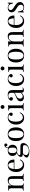

<svg xmlns="http://www.w3.org/2000/svg" viewBox="2664 -3470 993 6362"><g transform="rotate(-90 3161.0 -288.5)"><path d="M365 -529Q435 -529 471 -491Q506 -453 506 -360V-93Q506 -52 522.5 -36.5Q539 -21 582 -21V0Q501 -4 462 -4Q425 -4 350 0V-21Q387 -21 401.5 -36.5Q416 -52 416 -93V-382Q416 -440 400 -468.5Q384 -497 335 -497Q274 -497 234.5 -445Q195 -393 195 -315V-93Q195 -52 209.5 -36.5Q224 -21 261 -21V0Q186 -4 149 -4Q110 -4 29 0V-21Q72 -21 88.5 -36.5Q105 -52 105 -93V-406Q105 -453 87.5 -473.5Q70 -494 29 -494V-515Q61 -512 91 -512Q153 -512 195 -526V-408Q242 -529 365 -529Z M873 14Q767 14 705 -57Q643 -128 643 -245Q643 -375 705 -452Q767 -529 869 -529Q960 -529 1008 -474Q1056 -419 1056 -309H743Q740 -283 740 -245Q740 -149 786 -88.5Q832 -28 893 -28Q994 -28 1040 -128L1060 -120Q1041 -64 991 -25Q941 14 873 14ZM742 -328H960Q963 -406 937.5 -458Q912 -510 865 -510Q818 -510 783.5 -463Q749 -416 742 -328Z M1603 -17Q1603 62 1528 125Q1453 188 1323 188Q1240 188 1181 163Q1122 138 1122 96Q1122 64 1156.5 31.5Q1191 -1 1248 -26H1244Q1206 -26 1175 -42Q1144 -58 1144 -102Q1144 -173 1269 -229Q1176 -265 1176 -371Q1176 -448 1225.5 -488.5Q1275 -529 1361 -529Q1401 -529 1432 -520Q1441 -575 1467 -609Q1494 -642 1535 -642Q1559 -642 1573.5 -628Q1588 -614 1588 -590Q1588 -569 1574.5 -555.5Q1561 -542 1540 -542Q1516 -542 1504 -557Q1492 -572 1487 -605Q1472 -591 1460 -556Q1453 -535 1450 -515Q1546 -478 1546 -371Q1546 -293 1495.5 -253Q1445 -213 1361 -213Q1320 -213 1287 -222Q1203 -178 1203 -143Q1203 -110 1251 -110H1486Q1540 -110 1571.5 -87Q1603 -64 1603 -17ZM1292.5 -478Q1270 -445 1270 -371Q1270 -297 1292.5 -264Q1315 -231 1361 -231Q1407 -231 1429.5 -263.5Q1452 -296 1452 -371Q1452 -446 1429.5 -478.5Q1407 -511 1361 -511Q1315 -511 1292.5 -478ZM1204 75Q1204 120 1247.5 145.5Q1291 171 1350 171Q1422 171 1478 132.5Q1534 94 1534 30Q1534 0 1518 -13Q1502 -26 1458 -26H1272Q1240 -9 1222 18Q1204 45 1204 75Z M2060 -460.5Q2122 -392 2122 -257Q2122 -122 2060 -54Q1998 14 1895 14Q1792 14 1730 -54Q1668 -122 1668 -257Q1668 -392 1730 -460.5Q1792 -529 1895 -529Q1998 -529 2060 -460.5ZM1799 -446Q1765 -383 1765 -257Q1765 -131 1799 -68.5Q1833 -6 1895 -6Q1957 -6 1991 -68.5Q2025 -131 2025 -257Q2025 -383 1991 -446Q1957 -509 1895 -509Q1833 -509 1799 -446Z M2436 14Q2340 14 2277.5 -58.5Q2215 -131 2215 -251Q2215 -373 2280 -451Q2345 -529 2448 -529Q2514 -529 2564 -497Q2611 -465 2611 -420Q2611 -394 2596.5 -379Q2582 -364 2558 -364Q2534 -364 2518.5 -377.5Q2503 -391 2503 -414Q2503 -457 2545 -469Q2535 -487 2509 -499Q2483 -511 2455 -511Q2395 -511 2353.5 -451Q2312 -391 2312 -266Q2312 -147 2350.5 -88Q2389 -29 2456 -29Q2553 -29 2601 -132L2620 -125Q2602 -66 2554.5 -26Q2507 14 2436 14Z M2843 -746Q2862 -727 2862 -701Q2862 -675 2843 -656Q2824 -637 2798 -637Q2772 -637 2753 -656Q2734 -675 2734 -701Q2734 -727 2753 -746Q2772 -765 2798 -765Q2824 -765 2843 -746ZM2926 -21V0Q2845 -4 2805 -4Q2765 -4 2684 0V-21Q2727 -21 2743.5 -36.5Q2760 -52 2760 -93V-406Q2760 -453 2742.5 -473.5Q2725 -494 2684 -494V-515Q2716 -512 2746 -512Q2808 -512 2850 -526V-93Q2850 -52 2866.5 -36.5Q2883 -21 2926 -21Z M3175 -509Q3104 -509 3076 -473Q3097 -468 3110 -451.5Q3123 -435 3123 -412Q3123 -387 3107 -372.5Q3091 -358 3064 -358Q3039 -358 3024.5 -375Q3010 -392 3010 -420Q3010 -459 3057 -491Q3115 -529 3197 -529Q3282 -529 3318 -491Q3341 -468 3349.5 -437.5Q3358 -407 3358 -351V-73Q3358 -48 3365 -37Q3372 -26 3389 -26Q3408 -26 3434 -47L3445 -30Q3423 -14 3414 -8.5Q3405 -3 3389.5 2Q3374 7 3354 7Q3268 7 3268 -82Q3214 7 3114 7Q3059 7 3023 -22Q2987 -51 2987 -105Q2987 -160 3023 -191.5Q3059 -223 3148 -261L3196 -280Q3268 -310 3268 -346V-408Q3268 -463 3245 -486Q3222 -509 3175 -509ZM3172 -248Q3123 -224 3099 -198Q3075 -172 3075 -121Q3075 -79 3096.5 -56Q3118 -33 3155 -33Q3222 -33 3268 -109V-305Q3261 -296 3243 -284Q3228 -274 3172 -248Z M3713 14Q3617 14 3554.5 -58.5Q3492 -131 3492 -251Q3492 -373 3557 -451Q3622 -529 3725 -529Q3791 -529 3841 -497Q3888 -465 3888 -420Q3888 -394 3873.5 -379Q3859 -364 3835 -364Q3811 -364 3795.5 -377.5Q3780 -391 3780 -414Q3780 -457 3822 -469Q3812 -487 3786 -499Q3760 -511 3732 -511Q3672 -511 3630.5 -451Q3589 -391 3589 -266Q3589 -147 3627.5 -88Q3666 -29 3733 -29Q3830 -29 3878 -132L3897 -125Q3879 -66 3831.5 -26Q3784 14 3713 14Z M4120 -746Q4139 -727 4139 -701Q4139 -675 4120 -656Q4101 -637 4075 -637Q4049 -637 4030 -656Q4011 -675 4011 -701Q4011 -727 4030 -746Q4049 -765 4075 -765Q4101 -765 4120 -746ZM4203 -21V0Q4122 -4 4082 -4Q4042 -4 3961 0V-21Q4004 -21 4020.5 -36.5Q4037 -52 4037 -93V-406Q4037 -453 4019.5 -473.5Q4002 -494 3961 -494V-515Q3993 -512 4023 -512Q4085 -512 4127 -526V-93Q4127 -52 4143.5 -36.5Q4160 -21 4203 -21Z M4664 -460.5Q4726 -392 4726 -257Q4726 -122 4664 -54Q4602 14 4499 14Q4396 14 4334 -54Q4272 -122 4272 -257Q4272 -392 4334 -460.5Q4396 -529 4499 -529Q4602 -529 4664 -460.5ZM4403 -446Q4369 -383 4369 -257Q4369 -131 4403 -68.5Q4437 -6 4499 -6Q4561 -6 4595 -68.5Q4629 -131 4629 -257Q4629 -383 4595 -446Q4561 -509 4499 -509Q4437 -509 4403 -446Z M5138 -529Q5208 -529 5244 -491Q5279 -453 5279 -360V-93Q5279 -52 5295.5 -36.5Q5312 -21 5355 -21V0Q5274 -4 5235 -4Q5198 -4 5123 0V-21Q5160 -21 5174.5 -36.5Q5189 -52 5189 -93V-382Q5189 -440 5173 -468.5Q5157 -497 5108 -497Q5047 -497 5007.5 -445Q4968 -393 4968 -315V-93Q4968 -52 4982.5 -36.5Q4997 -21 5034 -21V0Q4959 -4 4922 -4Q4883 -4 4802 0V-21Q4845 -21 4861.5 -36.5Q4878 -52 4878 -93V-406Q4878 -453 4860.5 -473.5Q4843 -494 4802 -494V-515Q4834 -512 4864 -512Q4926 -512 4968 -526V-408Q5015 -529 5138 -529Z M5646 14Q5540 14 5478 -57Q5416 -128 5416 -245Q5416 -375 5478 -452Q5540 -529 5642 -529Q5733 -529 5781 -474Q5829 -419 5829 -309H5516Q5513 -283 5513 -245Q5513 -149 5559 -88.5Q5605 -28 5666 -28Q5767 -28 5813 -128L5833 -120Q5814 -64 5764 -25Q5714 14 5646 14ZM5515 -328H5733Q5736 -406 5710.5 -458Q5685 -510 5638 -510Q5591 -510 5556.5 -463Q5522 -416 5515 -328Z M6097 -6Q6134 -6 6160 -29.5Q6186 -53 6186 -101Q6183 -142 6159.5 -167.5Q6136 -193 6073 -232Q6018 -267 5997 -283Q5935 -331 5935 -400Q5935 -461 5977 -495Q6019 -529 6083 -529Q6145 -529 6192 -492Q6203 -484 6209 -484Q6227 -484 6232 -528H6255Q6251 -484 6251 -358H6228Q6202 -510 6092 -510Q6055 -510 6032.5 -489Q6010 -468 6010 -433Q6010 -398 6033 -375Q6059 -351 6090 -331L6138 -301Q6213 -252 6242.5 -217.5Q6272 -183 6275 -126Q6275 -62 6225.5 -24Q6176 14 6104 14Q6061 14 6025 0Q6004 -11 5984 -27Q5980 -31 5975 -31Q5960 -31 5954 7H5931Q5935 -44 5935 -193H5958Q5969 -96 5999 -51Q6029 -6 6097 -6Z"/></g></svg>

Font: Playfair Display
Style: Regular
Weight: 400
Designer: Claus Eggers S?rensen
Foundry: Claus Eggers S?rensen
Version: Version 1.003